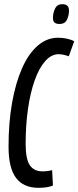

<svg xmlns="http://www.w3.org/2000/svg" viewBox="-20 -891 376 921"><path d="M165 10Q93 10 57 -37.5Q21 -85 21 -187Q21 -303 38 -398.5Q55 -494 86 -564Q117 -634 161 -672Q205 -710 258 -710Q280 -710 301 -705.5Q322 -701 336 -693L310 -621Q282 -631 261 -631Q226 -631 196.5 -597.5Q167 -564 146 -504.5Q125 -445 114 -367Q103 -289 103 -201Q103 -128 123 -98.5Q143 -69 184 -69Q208 -69 230 -75L234 -1Q208 10 165 10ZM265 -776Q251 -776 242.5 -782Q234 -788 234 -806Q234 -828 244 -849.5Q254 -871 279 -871Q294 -871 302.5 -864Q311 -857 311 -839Q311 -818 301.5 -797Q292 -776 265 -776Z"/></svg>

Font: Georama Extra Condensed Medium
Style: Italic
Weight: 500
Width: 2
Italic angle: -9°
Designer: Jean-Baptiste Levee
Foundry: Production Type
Version: Version 1.000